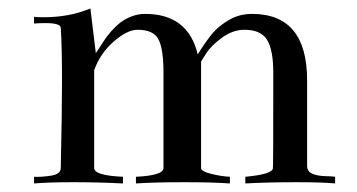

<svg xmlns="http://www.w3.org/2000/svg" viewBox="-20 -429 834 449"><path d="M319.3 -396.5Q419.9 -396.5 442.4 -301.8Q461.9 -333 476.1 -350.1Q490.2 -367.2 514.6 -381.8Q539.1 -396.5 569.3 -396.5Q698.2 -396.5 698.2 -241.2V-41Q698.2 -28.3 710 -22.9Q721.7 -17.6 740.7 -17.1Q759.8 -16.6 763.7 -15.6V0Q735.4 -2.9 672.9 -2.9Q605.5 -2.9 553.7 0V-15.6Q618.2 -21.5 618.2 -36.1Q619.1 -36.1 619.1 -258.8Q619.1 -312.5 604.5 -335.9Q589.8 -359.4 551.8 -359.4Q524.4 -359.4 499 -340.8Q473.6 -322.3 461.9 -303.7L450.2 -285.2V-36.1Q450.2 -28.3 473.6 -22.5Q497.1 -16.6 517.6 -15.6V0Q476.6 -2.9 411.1 -2.9Q339.8 -2.9 297.9 0V-15.6Q362.3 -18.6 362.3 -36.1V-259.8Q362.3 -314.5 350.6 -336.9Q338.9 -359.4 301.8 -359.4Q277.3 -359.4 245.6 -331.5Q213.9 -303.7 200.2 -264.6V-36.1Q200.2 -18.6 267.6 -15.6V0Q212.9 -2.9 150.4 -2.9Q94.7 -2.9 59.6 0V-15.6Q75.2 -14.6 98.6 -18.1Q122.1 -21.5 122.1 -36.1Q125 -166 125 -239.3Q125 -320.3 122.1 -364.3Q121.1 -375 85.9 -375Q73.2 -375 59.6 -374V-389.6Q70.3 -388.7 82 -388.7Q142.6 -388.7 191.4 -409.2L204.1 -304.7Q212.9 -317.4 220.7 -330.1Q228.5 -342.8 239.3 -355Q250 -367.2 261.2 -376Q272.5 -384.8 287.6 -390.6Q302.7 -396.5 319.3 -396.5Z"/></svg>

Font: Bentham
Style: Regular
Weight: 400
Version: Version 002.002